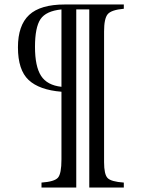

<svg xmlns="http://www.w3.org/2000/svg" viewBox="-20 -682 632 856"><path d="M532 154H378V-640H320V154H165V132Q223 128 238.5 110Q254 92 254 29V-273Q155 -281 107.5 -325.5Q60 -370 60 -471Q60 -569 110 -615.5Q160 -662 269 -662H532V-643Q476 -638 460 -618.5Q444 -599 444 -542V41Q444 95 459.5 111.5Q475 128 532 132ZM254 -295V-640Q185 -633 160.5 -596.5Q136 -560 136 -473Q136 -386 163 -344Q190 -302 254 -295Z"/></svg>

Font: STIX
Style: Regular
Weight: 400
Designer: MicroPress Inc., with final additions and corrections provided by Coen Hoffman, Elsevier (retired)
Version: Version 1.1.1